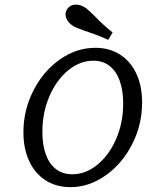

<svg xmlns="http://www.w3.org/2000/svg" viewBox="-20 -786 661 818"><path d="M79.8 -222.6Q79.8 -316.9 122.2 -400Q164.5 -483.1 235.1 -532.7Q305.6 -582.3 386.3 -582.3Q446 -582.3 491.1 -553.6Q536.3 -525 560.9 -472.2Q585.5 -419.4 585.5 -349.2Q585.5 -254.8 543.1 -171.8Q500.8 -88.7 430.2 -38.7Q359.7 11.3 279.8 11.3Q219.4 11.3 174.2 -17.7Q129 -46.8 104.4 -99.6Q79.8 -152.4 79.8 -222.6ZM504.8 -344.4Q504.8 -400 490.3 -441.1Q475.8 -482.3 447.2 -504.8Q418.5 -527.4 377.4 -527.4Q321 -527.4 271 -486.7Q221 -446 190.7 -376.2Q160.5 -306.5 160.5 -225Q160.5 -169.4 175 -128.6Q189.5 -87.9 218.1 -65.7Q246.8 -43.5 287.9 -43.5Q344.4 -43.5 394.4 -83.9Q444.4 -124.2 474.6 -193.5Q504.8 -262.9 504.8 -344.4ZM338.7 -655.6Q324.2 -661.3 311.3 -666.1Q298.4 -671 291.9 -675Q269.4 -689.5 262.1 -709.3Q254.8 -729 265.3 -746Q276.6 -763.7 297.6 -766.1Q318.5 -768.5 341.1 -754.8Q348.4 -750.8 358.9 -740.7Q369.4 -730.6 381.5 -719.4Q397.6 -702.4 416.5 -684.7Q435.5 -666.9 459.7 -647.6L441.1 -616.1Q413.7 -629 387.1 -638.7Q360.5 -648.4 338.7 -655.6Z"/></svg>

Font: Playfair Micro SmCond SmLight
Style: Italic
Weight: 360
Width: 4
Italic angle: -15.6°
Designer: Claus Eggers Sørensen
Foundry: Claus Eggers Sørensen
Version: Version 2.203;Glyphs 3.3 (3326)